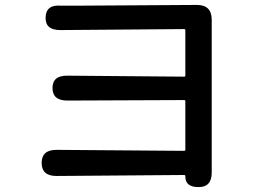

<svg xmlns="http://www.w3.org/2000/svg" viewBox="-20 -730 1040 779"><path d="M785 29Q731 29 732 -15Q732 -20 727 -20L209 -16Q149 -16 149 -69Q149 -122 209 -122L727 -118Q732 -118 732 -123V-319Q732 -324 727 -324L253 -322Q193 -322 193 -373Q193 -424 254 -423L727 -419Q732 -419 732 -424V-607Q732 -612 727 -612L224 -608Q163 -608 165 -660Q167 -712 227 -707Q231 -707 299 -707L779 -710Q839 -710 839 -650V-30Q839 30 785 29Z"/></svg>

Font: Resource Han Rounded TW Medium
Style: Regular
Weight: 500
Designer: Cyano Hao (round all glyphs); Ryoko NISHIZUKA 西塚涼子 (kana, bopomofo & ideographs); Paul D. Hunt (Latin, Greek & Cyrillic)
Foundry: Cyano Hao
Version: 0.990